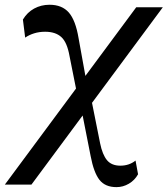

<svg xmlns="http://www.w3.org/2000/svg" viewBox="-63 -581 705 808"><path d="M-42.7 196 510.4 -550.5H622.3L69.2 196ZM427.2 206.5Q379.5 206.5 355.5 175.8Q331.6 145.1 318.5 76.1L277.4 -132.1L317.7 -180.9L358.3 22Q368 69.7 387.2 93Q406.4 116.2 443.5 116.2Q480.5 116.2 507.4 94.7L518 152.4Q503.9 177.7 479.3 192.1Q454.8 206.5 427.2 206.5ZM262.8 -178.7 229.6 -345.1Q219.4 -403.1 194.9 -425.2Q170.4 -447.4 126.9 -447.4Q102 -447.4 80.6 -440.7Q59.3 -434 42.9 -422.7L33.4 -498.7Q51.4 -528.9 80.7 -545Q110.1 -561 145.4 -561Q197.9 -561 226.6 -528.3Q255.2 -495.5 267.7 -420.2L304.1 -218.9Z"/></svg>

Font: Savate ExtraLight
Style: Italic
Weight: 200
Italic angle: -11°
Designer: Max Esnée
Foundry: Plomb Type
Version: Version 2.000